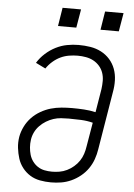

<svg xmlns="http://www.w3.org/2000/svg" viewBox="-62 -981 723 1035"><g transform="rotate(5 300.0 -463.5)"><path d="M253 8Q223 8 193.5 2.5Q164 -3 140 -18Q116 -33 98.5 -55.5Q81 -78 72.5 -105Q64 -132 60.5 -161.5Q57 -191 62 -222Q67 -250 80.5 -277.5Q94 -305 115 -327Q136 -349 163 -364.5Q190 -380 218 -388Q246 -396 275 -398.5Q304 -401 332 -401Q365 -401 397 -399Q429 -397 460 -390L481 -517Q484 -539 484 -561.5Q484 -584 477 -604.5Q470 -625 456 -641Q442 -657 423.5 -667Q405 -677 383 -681Q361 -685 338 -685Q315 -685 291 -681Q267 -677 245 -666.5Q223 -656 203.5 -639Q184 -622 170 -601L117 -627Q134 -655 159.5 -678Q185 -701 214.5 -716Q244 -731 275.5 -737Q307 -743 338 -743Q371 -743 402 -738Q433 -733 460 -719Q487 -705 507 -682.5Q527 -660 537.5 -631.5Q548 -603 549 -571Q550 -539 544 -507L492 -192Q488 -165 478.5 -138Q469 -111 452.5 -87Q436 -63 412.5 -44Q389 -25 362.5 -13Q336 -1 308.5 3.5Q281 8 253 8ZM254 -50Q274 -50 294.5 -53.5Q315 -57 334.5 -66.5Q354 -76 371 -90.5Q388 -105 400 -123Q412 -141 418.5 -161Q425 -181 428 -202L450 -332Q419 -340 385.5 -341.5Q352 -343 319 -343Q299 -343 278 -341.5Q257 -340 237 -333.5Q217 -327 198 -315.5Q179 -304 163.5 -288Q148 -272 138.5 -252.5Q129 -233 126 -212Q123 -191 124.5 -170.5Q126 -150 131.5 -131Q137 -112 148.5 -96Q160 -80 176.5 -69Q193 -58 213 -54Q233 -50 254 -50ZM547 -835H448L464 -935H564ZM317 -835H218L234 -935H334Z"/></g></svg>

Font: Iosevka SS04 Light Extended
Style: Italic
Weight: 300
Width: 7
Italic angle: -9°
Monospace: yes
Designer: Belleve Invis
Foundry: Belleve Invis
Version: Version 19.0.0; ttfautohint (v1.8.4)